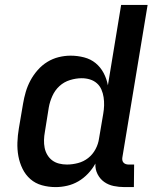

<svg xmlns="http://www.w3.org/2000/svg" viewBox="-20 -755 640 783"><path d="M207 8Q178 8 151 0.5Q124 -7 104 -24.5Q84 -42 72 -66.5Q60 -91 55 -118Q50 -145 51 -174Q52 -203 57 -232L74 -332Q78 -356 85 -380Q92 -404 104 -426.5Q116 -449 133.5 -469Q151 -489 173 -502.5Q195 -516 219.5 -522Q244 -528 268 -528Q296 -528 323 -521Q350 -514 370 -497.5Q390 -481 402.5 -457.5Q415 -434 420 -407L474 -735H582L479 -113Q478 -107 479 -101.5Q480 -96 483.5 -92Q487 -88 492.5 -86Q498 -84 504 -84H527L526 8H488Q465 8 443.5 3.5Q422 -1 405 -13Q388 -25 378 -44.5Q368 -64 369 -86V-88Q357 -66 339 -47Q321 -28 299.5 -15.5Q278 -3 254 2.5Q230 8 207 8ZM253 -84Q275 -84 298 -90Q321 -96 339.5 -110.5Q358 -125 369.5 -146.5Q381 -168 384 -191L401 -291Q404 -308 404.5 -325Q405 -342 402.5 -358.5Q400 -375 393.5 -390Q387 -405 375 -415.5Q363 -426 347 -431Q331 -436 313 -436Q290 -436 265.5 -428.5Q241 -421 222.5 -404Q204 -387 193.5 -363.5Q183 -340 179 -317L163 -217Q160 -201 159.5 -184.5Q159 -168 162 -152.5Q165 -137 173 -123.5Q181 -110 193 -101Q205 -92 220.5 -88Q236 -84 253 -84Z"/></svg>

Font: Iosevka Semibold Extended
Style: Italic
Weight: 600
Width: 7
Italic angle: -9°
Monospace: yes
Designer: Belleve Invis
Foundry: Belleve Invis
Version: Version 32.5.0; ttfautohint (v1.8.4)